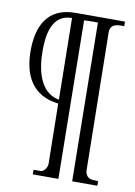

<svg xmlns="http://www.w3.org/2000/svg" viewBox="-79 -741 551 782"><g transform="rotate(10 196.5 -350.0)"><path d="M275 -11H379V-30C370 -31 360 -30 351 -32C335 -34 325 -50 325 -65L316 -635C316 -671 349 -671 374 -670V-689H169C54 -689 16 -608 16 -505C16 -403 57 -325 164 -313L168 -66C169 -52 156 -30 141 -30H112V-11H218L209 -665C209 -665 241 -667 266 -666ZM64 -514C64 -579 75 -666 159 -666L164 -329C80 -344 64 -444 64 -514Z"/></g></svg>

Font: Bigelow Rules
Style: Regular
Weight: 400
Designer: Astigmatic (AOETI)
Foundry: Astigmatic (AOETI)
Version: Version 1.000